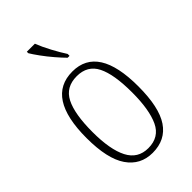

<svg xmlns="http://www.w3.org/2000/svg" viewBox="-236 -842 928 928"><g transform="rotate(-45 228.5 -378.0)"><path d="M228 10Q145 10 98.5 -57.5Q52 -125 52 -267Q52 -543 231 -543Q406 -543 406 -267Q406 -124 361 -57Q316 10 228 10ZM229 -21Q304 -21 334 -85Q364 -149 364 -267Q364 -391 333.5 -451.5Q303 -512 230 -512Q155 -512 124 -451Q93 -390 93 -267Q93 -147 125.5 -84Q158 -21 229 -21ZM262 -606Q244 -624 219.5 -652.5Q195 -681 174 -710Q153 -739 143 -756V-766H198Q211 -732 233.5 -690Q256 -648 275 -619V-606Z"/></g></svg>

Font: Noto Serif Condensed ExtraLight
Style: Regular
Weight: 200
Width: 3
Designer: Monotype Design Team
Foundry: Monotype Imaging Inc.
Version: Version 2.013; ttfautohint (v1.8.4.7-5d5b)